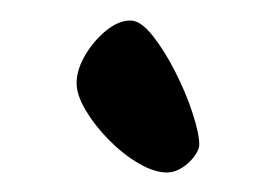

<svg xmlns="http://www.w3.org/2000/svg" viewBox="-20 -165 277 190"><path d="M55.8 -82.8Q55.8 -95.6 64 -109.9Q72.3 -124.2 84.7 -134.5Q97.2 -144.7 109 -144.7Q119.1 -144.7 130.8 -130Q142.6 -115.3 153.3 -94.2Q164.1 -73.1 170.6 -52.9Q177.2 -32.6 177.2 -21.9Q177.2 -17.1 172.3 -10.3Q167.3 -3.5 160 1.1Q152.7 5.7 145.3 5.7Q132.6 5.7 117.1 -3.4Q101.7 -12.4 87.8 -26.5Q73.9 -40.6 64.8 -55.8Q55.8 -71.1 55.8 -82.8Z"/></svg>

Font: Kalam Variable Light
Style: Regular
Weight: 300
Designer: Lipi Raval, Jonny Pinhorn
Foundry: Indian Type Foundry
Version: Version 3.000